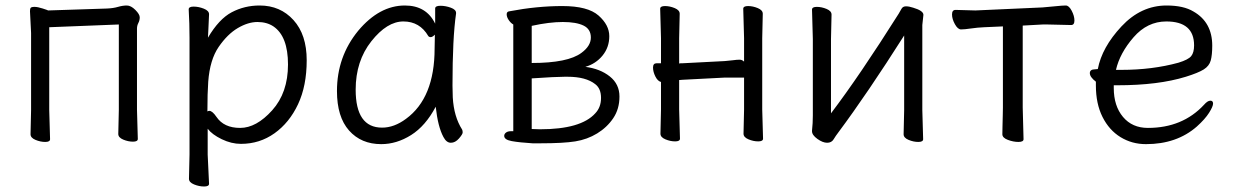

<svg xmlns="http://www.w3.org/2000/svg" viewBox="-20 -506 4485 698"><path d="M162 0Q162 10 144.5 10Q127 10 109 2.5Q91 -5 91 -18L93 -106V-386L89 -465Q89 -473 91 -477Q94 -481 105.5 -481Q117 -481 135.5 -475Q154 -469 155 -468L369 -475Q392 -476 409 -481Q426 -486 441 -486Q456 -486 472 -470Q488 -454 488 -443Q488 -432 483 -422.5Q478 -413 478 -402V-107L481 -1Q481 9 463.5 9Q446 9 428 1.5Q410 -6 410 -19L412 -107V-417L159 -407V-106Z M740 162Q740 172 722 172Q704 172 685.5 164.5Q667 157 667 144L669 55V-368Q669 -421 666 -472Q666 -482 684 -482Q702 -482 721 -474.5Q740 -467 740 -454Q740 -448 739 -432Q738 -416 737.5 -398.5Q737 -381 736 -369Q776 -437 822.5 -461.5Q869 -486 924 -486Q999 -486 1047 -433Q1095 -380 1095 -287Q1095 -194 1063.5 -127Q1032 -60 978 -21.5Q924 17 856 17Q821 17 786 0Q751 -17 735 -38V56ZM767 -81Q794 -41 853 -41Q912 -41 969.5 -105Q1027 -169 1027 -271.5Q1027 -374 974 -410Q950 -426 916 -426Q882 -426 844.5 -404Q807 -382 775 -335.5Q743 -289 737 -209Q734 -167 734 -101Q738 -103 741 -103Q752 -103 767 -81Z M1366 18Q1293 18 1249 -31.5Q1205 -81 1205 -175Q1205 -300 1282 -394Q1359 -486 1452 -486Q1530 -486 1562 -420V-475Q1562 -485 1581 -485Q1600 -485 1619 -478Q1638 -471 1638 -459V-457Q1625 -368 1625 -195Q1625 -179 1626 -152Q1630 -82 1660 -35Q1662 -31 1662 -24.5Q1662 -18 1648.5 -2.5Q1635 13 1619 13Q1603 13 1592 -8Q1572 -45 1564 -118Q1527 -48 1474.5 -15Q1422 18 1366 18ZM1369 -42Q1413 -42 1456 -74Q1560 -150 1560 -330Q1560 -355 1561 -380Q1552 -371 1546 -371Q1540 -371 1537 -375Q1506 -428 1446.5 -428Q1387 -428 1330 -356Q1273 -284 1273 -180Q1273 -42 1369 -42Z M1916 15Q1868 12 1840.5 7Q1813 2 1813 -12Q1813 -19 1819.5 -24Q1826 -29 1837 -29H1846V-417Q1837 -422 1829.5 -433Q1822 -444 1822 -454Q1822 -464 1832 -465Q1932 -484 2024.5 -484Q2117 -484 2156 -449.5Q2195 -415 2195 -374.5Q2195 -334 2170.5 -304Q2146 -274 2108 -263Q2162 -256 2197 -228Q2232 -200 2232 -155Q2232 -110 2209.5 -76.5Q2187 -43 2151 -21Q2115 1 2071.5 8Q2028 15 1944 15ZM1943 -36Q2092 -36 2144 -94Q2165 -116 2165 -150Q2165 -184 2144 -200Q2110 -227 2043 -227H2033Q2000 -227 1913 -221V-37ZM1913 -277Q2045 -277 2094 -314Q2128 -339 2128 -369.5Q2128 -400 2101.5 -413Q2075 -426 2026 -426Q1977 -426 1913 -412Z M2452 -2Q2452 8 2434.5 8Q2417 8 2399 0.5Q2381 -7 2381 -20L2383 -108V-208Q2371 -211 2362.5 -228Q2354 -245 2354 -260.5Q2354 -276 2367 -276H2383V-367L2380 -474Q2380 -484 2397.5 -484Q2415 -484 2433 -476.5Q2451 -469 2451 -456L2449 -367V-275Q2452 -276 2456 -276H2461L2615 -284Q2630 -285 2644.5 -287Q2659 -289 2668.5 -289Q2678 -289 2685 -282V-367L2682 -474Q2682 -484 2699.5 -484Q2717 -484 2735 -476.5Q2753 -469 2753 -456L2751 -367V-108L2754 -2Q2754 8 2736.5 8Q2719 8 2701 0.5Q2683 -7 2683 -20L2685 -108V-224H2616L2462 -216L2449 -215V-108Z M3336 0Q3336 10 3318.5 10Q3301 10 3283 2.5Q3265 -5 3265 -18L3267 -106V-377Q3133 -166 3028 -25Q3018 -12 3010.5 0.5Q3003 13 2987 13Q2971 13 2951.5 -1Q2932 -15 2932 -29V-31Q2935 -58 2935 -86V-364L2932 -471Q2932 -481 2949.5 -481Q2967 -481 2985 -473.5Q3003 -466 3003 -453L3001 -364V-94Q3105 -231 3247 -456Q3252 -464 3257 -473.5Q3262 -483 3273.5 -483Q3285 -483 3300 -478Q3337 -467 3337 -452L3333 -415V-106Z M3701 0Q3701 10 3682.5 10Q3664 10 3644 2.5Q3624 -5 3624 -18Q3624 -26 3624.5 -46.5Q3625 -67 3625.5 -87.5Q3626 -108 3626 -115V-410L3558 -407Q3534 -406 3510 -402.5Q3486 -399 3474 -399Q3462 -399 3451.5 -418Q3441 -437 3441 -453.5Q3441 -470 3454 -470L3526 -468L3770 -479Q3795 -481 3819 -483.5Q3843 -486 3854.5 -486Q3866 -486 3876 -467Q3886 -448 3886 -431.5Q3886 -415 3874 -415L3788 -417H3771L3698 -413V-115Z M4146 18Q4095 18 4053.5 -7.5Q4012 -33 3988 -81Q3964 -129 3964 -195V-209Q3942 -226 3942 -240Q3942 -254 3961 -254L3971 -255Q3986 -334 4057 -410Q4128 -486 4221 -486Q4283 -486 4319 -464Q4387 -425 4387 -340Q4387 -306 4381.5 -286Q4376 -266 4356 -253.5Q4336 -241 4291 -227Q4191 -196 4042 -196H4029V-186Q4029 -121 4062.5 -81Q4096 -41 4153 -41Q4279 -41 4357 -125Q4370 -140 4380 -140Q4390 -140 4390 -129.5Q4390 -119 4375.5 -96Q4361 -73 4331 -46Q4258 18 4146 18ZM4037 -252H4057Q4169 -252 4264 -278Q4300 -289 4310.5 -302Q4321 -315 4321 -341Q4321 -428 4220 -428Q4151 -428 4101 -370.5Q4051 -313 4037 -252Z"/></svg>

Font: LXGW WenKai TC
Style: Regular
Weight: 400
Designer: LXGW / Fontworks Inc.
Foundry: LXGW / Fontworks Inc.
Version: Version 1.330